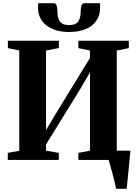

<svg xmlns="http://www.w3.org/2000/svg" viewBox="-20 -997 853 1197"><path d="M704 180Q701 163 694.8 137.5Q688.5 112 681.2 84.5Q674 57 667.2 33.8Q660.5 10.5 657 -1L628.5 -57.5H793Q791.5 -41.5 789.2 -17Q787 7.5 784.2 35.8Q781.5 64 778.5 91.8Q775.5 119.5 773.5 142.8Q771.5 166 770 180ZM28.5 0V-44L100 -57V-682.5L29 -697V-743H347V-697.5L267 -682V-186L335.5 -300.5L541 -636V-682L468.5 -697V-743H783V-697L708 -682V-57.5L784.5 -44V0H468.5V-44L541 -57.5V-546L481.5 -444L267 -96.5V-57.5L346.5 -44V0ZM315 -977Q329.5 -977 333.8 -960Q338 -943 338 -925Q338 -884 354.2 -862.2Q370.5 -840.5 410.5 -840.5Q451 -840.5 467 -862.2Q483 -884 483 -925Q483 -943 487.5 -960Q492 -977 506 -977H603Q603.5 -970.5 603.8 -963.5Q604 -956.5 604 -949Q604 -901.5 580.5 -867.5Q557 -833.5 513.5 -815.5Q470 -797.5 410.5 -797.5Q352.5 -797.5 309 -815.8Q265.5 -834 241.2 -867.8Q217 -901.5 217 -949Q217 -956.5 217.5 -963.5Q218 -970.5 218.5 -977Z"/></svg>

Font: Merriweather 72pt ExtraBold
Style: Regular
Weight: 800
Version: Version 2.100